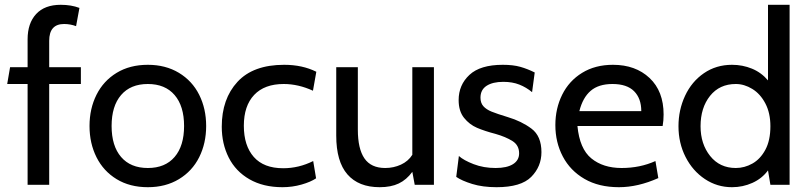

<svg xmlns="http://www.w3.org/2000/svg" viewBox="-20 -770 3370 800"><path d="M95 -420H10L22 -490H95V-606Q95 -673 130.5 -711.5Q166 -750 233 -750Q277 -750 311 -737L297 -661Q273 -670 247 -670Q185 -670 185 -600V-490H317V-420H185V0H95Z M353 -245Q353 -317 382 -375Q411 -433 466 -466.5Q521 -500 596 -500Q670 -500 725.5 -466.5Q781 -433 810 -375Q839 -317 839 -245Q839 -173 810 -115Q781 -57 725.5 -23.5Q670 10 596 10Q521 10 466 -23.5Q411 -57 382 -115Q353 -173 353 -245ZM747 -245Q747 -328 707.5 -374Q668 -420 596 -420Q524 -420 484.5 -374Q445 -328 445 -245Q445 -162 484.5 -116Q524 -70 596 -70Q668 -70 707.5 -116Q747 -162 747 -245Z M904 -242Q904 -358 969.5 -429Q1035 -500 1164 -500Q1240 -500 1298 -471L1284 -392Q1223 -420 1162 -420Q1082 -420 1039 -374.5Q996 -329 996 -246Q996 -163 1037.5 -116Q1079 -69 1160 -69Q1225 -69 1285 -99L1297 -27Q1275 -12 1236.5 -1Q1198 10 1157 10Q1077 10 1019.5 -23Q962 -56 933 -113.5Q904 -171 904 -242Z M1788 -490V0H1708L1698 -54Q1674 -21 1641.5 -5.5Q1609 10 1562 10Q1474 10 1427.5 -43.5Q1381 -97 1381 -205V-490H1471V-230Q1471 -150 1498.5 -110Q1526 -70 1585 -70Q1620 -70 1650.5 -84Q1681 -98 1698 -125V-490Z M1881 -33 1892 -120Q1912 -102 1953.5 -86Q1995 -70 2045 -70Q2092 -70 2117.5 -86Q2143 -102 2143 -131Q2143 -165 2115 -182.5Q2087 -200 2045 -212Q1999 -224 1967.5 -237.5Q1936 -251 1913.5 -279Q1891 -307 1891 -353Q1891 -416 1936 -458Q1981 -500 2075 -500Q2118 -500 2148 -491.5Q2178 -483 2208 -468L2197 -386Q2173 -406 2144 -417.5Q2115 -429 2077 -429Q2033 -429 2007.5 -412.5Q1982 -396 1982 -363Q1982 -341 1994 -327.5Q2006 -314 2028 -305Q2050 -296 2096 -282Q2153 -265 2194.5 -234Q2236 -203 2236 -136Q2236 -76 2193.5 -33Q2151 10 2049 10Q1991 10 1947.5 -3.5Q1904 -17 1881 -33Z M2294 -249Q2294 -318 2322.5 -375.5Q2351 -433 2405.5 -466.5Q2460 -500 2534 -500Q2628 -500 2686.5 -445Q2745 -390 2745 -293Q2745 -268 2741 -245H2386Q2395 -150 2444 -110Q2493 -70 2570 -70Q2647 -70 2711 -99L2723 -28Q2638 10 2559 10Q2475 10 2415.5 -24.5Q2356 -59 2325 -118Q2294 -177 2294 -249ZM2652 -307Q2652 -360 2622 -390Q2592 -420 2532 -420Q2474 -420 2441 -391.5Q2408 -363 2394 -307Z M3270 -750V0H3190L3180 -60Q3155 -26 3115 -8Q3075 10 3030 10Q2968 10 2917 -24Q2866 -58 2836.5 -116Q2807 -174 2807 -244Q2807 -312 2834.5 -371Q2862 -430 2913 -465Q2964 -500 3030 -500Q3074 -500 3113 -484Q3152 -468 3180 -435V-750ZM3190 -244Q3190 -299 3169 -339Q3148 -379 3114.5 -399.5Q3081 -420 3046 -420Q2978 -420 2938.5 -370.5Q2899 -321 2899 -244Q2899 -170 2939 -120Q2979 -70 3046 -70Q3082 -70 3115 -88.5Q3148 -107 3169 -146Q3190 -185 3190 -244Z"/></svg>

Font: Cabin
Style: Regular
Weight: 400
Designer: Pablo Impallari
Foundry: Pablo Impallari. http://www.impallari.com Igino Marini. http://www.ikern.com
Version: Version 2.200